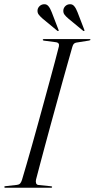

<svg xmlns="http://www.w3.org/2000/svg" viewBox="-24 -884 446 904"><path d="M145.5 -38Q143.5 -28.5 146 -21.2Q148.5 -14 157 -13L216 -7Q218.5 -7 220 -6Q221.5 -5 221.5 -3.5Q221.5 -2 220.2 -1Q219 0 217 0H1.5Q-1 0 -2.5 -1.2Q-4 -2.5 -4 -3Q-4 -5.5 -2 -6.5Q0 -7.5 2 -7.5L56 -13.5Q65.5 -14.5 70.8 -20.2Q76 -26 79.5 -37Q89 -69 101.2 -110.8Q113.5 -152.5 127 -201Q140.5 -249.5 154.8 -300.8Q169 -352 183 -403.5Q197 -455 210.2 -503.2Q223.5 -551.5 234.5 -593.2Q245.5 -635 253.5 -666.5Q255 -675.5 251.2 -679.8Q247.5 -684 241 -685L184 -692.5Q179.5 -693 178.5 -694Q177.5 -695 177.5 -696.5Q177.5 -698.5 179 -699.2Q180.5 -700 182.5 -700H398Q400 -700 401 -699.2Q402 -698.5 402 -697.5Q402 -696 400.8 -695Q399.5 -694 395 -693L335.5 -683.5Q329 -682.5 324.2 -678.2Q319.5 -674 316.5 -663Q307.5 -631 295.5 -589Q283.5 -547 270.2 -498.8Q257 -450.5 242.8 -399Q228.5 -347.5 214.5 -296.2Q200.5 -245 187.8 -197.5Q175 -150 164.2 -109.2Q153.5 -68.5 145.5 -38ZM219.5 -826.5 251.5 -743.5Q252.5 -742 252.5 -740.8Q252.5 -739.5 251.5 -738.5Q250.5 -737.5 249 -737.8Q247.5 -738 246 -739L177 -796Q166 -805.5 158.5 -815Q151 -824.5 153 -838.5Q155 -848.5 163 -855.8Q171 -863 182 -864Q195 -865.5 203.8 -855.2Q212.5 -845 219.5 -826.5ZM341 -826.5 373 -743.5Q374 -742 373.8 -740.8Q373.5 -739.5 373 -738.5Q371.5 -737.5 370.2 -737.8Q369 -738 367.5 -739L298.5 -796Q287 -805.5 279.8 -815Q272.5 -824.5 274.5 -838.5Q276.5 -848.5 284.2 -855.8Q292 -863 303 -864Q316.5 -865.5 325.2 -855.2Q334 -845 341 -826.5Z"/></svg>

Font: Fraunces 120pt Light
Style: Italic
Weight: 300
Italic angle: -16°
Version: Version 1.000;[b76b70a41]